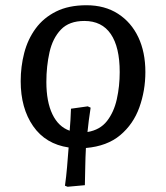

<svg xmlns="http://www.w3.org/2000/svg" viewBox="-20 -552 634 733"><path d="M238 161 228 157Q233 122 236 86Q239 50 242 11Q154 -2 106.5 -70.5Q59 -139 59 -242Q59 -298 72.5 -350Q86 -402 116 -443Q146 -484 194 -508Q242 -532 310 -532Q380 -532 430.5 -499.5Q481 -467 508 -410Q535 -353 535 -277Q535 -206 512 -142Q489 -78 439 -36Q389 6 308 13Q306 50 305.5 84Q305 118 304 155ZM314 -48Q362 -56 388.5 -90Q415 -124 426 -173.5Q437 -223 437 -277Q437 -372 403 -422Q369 -472 302 -472Q244 -472 212.5 -439Q181 -406 169 -352.5Q157 -299 157 -239Q157 -164 180 -116Q203 -68 246 -53Q248 -73 249 -94Q250 -115 251 -137L315 -146L326 -141Q322 -115 319 -92Q316 -69 314 -48Z"/></svg>

Font: Literata 7pt
Style: Italic
Weight: 400
Italic angle: -2°
Designer: Latin by Veronika Burian and Jose Scaglione. Greek by Irene Vlachou. Cyrillic by Vera Evstafieva
Foundry: TypeTogether
Version: Version 3.002